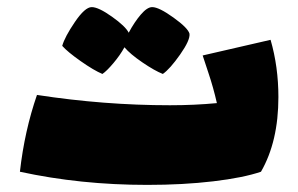

<svg xmlns="http://www.w3.org/2000/svg" viewBox="-20 -478 839 540"><path d="M763 -205Q763 -80 714 5Q664 22 579.5 32Q495 42 394 42Q206 42 36 5Q49 -110 84 -211Q273 -182 458 -182Q527 -182 590 -188Q580 -232 566.5 -272Q553 -312 550 -322L741 -366Q763 -290 763 -205ZM438 -270Q415 -279 380.5 -302.5Q346 -326 330 -345Q318 -323 299 -300.5Q280 -278 268 -270Q244 -280 207 -306Q170 -332 155 -349Q162 -374 190.5 -416Q219 -458 238 -458Q257 -458 295 -431Q333 -404 342 -386Q358 -416 376 -437Q394 -458 408 -458Q427 -458 468 -428.5Q509 -399 513 -383Q515 -365 486.5 -324.5Q458 -284 438 -270Z"/></svg>

Font: Lalezar
Style: Regular
Weight: 400
Designer: Borna Izadpanah
Foundry: Borna Izadpanah
Version: Version 1.003;November 28, 2018;FontCreator 11.5.0.2421 64-b